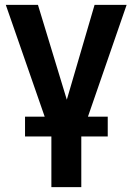

<svg xmlns="http://www.w3.org/2000/svg" viewBox="-20 -566 545 790"><path d="M3.9 -545.9H136.2L254.9 -155.8L369.1 -545.9H501L314.5 -6.8V204.1H191.4V-6.8ZM83 -4.4V-85.9H423.3V-4.4Z"/></svg>

Font: Inter Tight SemiBold
Style: Regular
Weight: 600
Designer: Rasmus Andersson
Foundry: rsms
Version: Version 3.004; ttfautohint (v1.8.4.7-5d5b)